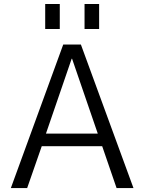

<svg xmlns="http://www.w3.org/2000/svg" viewBox="-20 -957 733 977"><path d="M410.2 -809.6V-936.5H484.4V-809.6ZM210 -809.6V-936.5H284.2V-809.6ZM346.7 -658.2H344.7L213.9 -277.3H477.5ZM500 -212.9H192.4L118.2 0H35.2L301.8 -730.5H391.6L659.2 0H573.2Z"/></svg>

Font: Gen Shin Gothic Normal
Style: Regular
Weight: 300
Designer: [Source Han Sans]
Ryoko NISHIZUKA  (kana & ideographs); Paul D. Hunt (Latin, Greek & Cyrillic); Wenlong ZHANG  (bopomofo
Version: Version 1.002.20150607